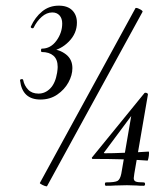

<svg xmlns="http://www.w3.org/2000/svg" viewBox="-20 -655 583 679"><path d="M236 -414Q236 -389 222 -363.5Q208 -338 182.5 -320.5Q157 -303 123 -303Q59 -303 51 -370Q50 -374 55.5 -375Q61 -376 62 -372Q66 -352 79.5 -338Q93 -324 116 -324Q140 -324 158 -342.5Q176 -361 182 -398Q184 -412 184 -418Q184 -445 169 -458Q154 -471 128 -471Q125 -471 125 -477Q125 -483 128 -483Q159 -483 179.5 -511Q200 -539 200 -572Q200 -590 190.5 -600.5Q181 -611 165 -611Q145 -611 127.5 -595.5Q110 -580 99 -557Q98 -555 95 -555Q92 -555 90 -557Q88 -559 89 -561Q104 -594 129 -614.5Q154 -635 188 -635Q219 -635 235.5 -618.5Q252 -602 252 -575Q252 -537 223.5 -508Q195 -479 158 -474V-483Q191 -480 213.5 -462.5Q236 -445 236 -414ZM145 4Q140 4 130 -1Q120 -6 121 -8L459 -626Q459 -627 461 -627Q467 -627 476.5 -621.5Q486 -616 484 -613L146 4ZM355 -10Q387 -10 396 -15.5Q405 -21 409 -41L446 -256L468 -277L349 -117Q347 -116 347.5 -114.5Q348 -113 351 -113Q382 -113 412.5 -114.5Q443 -116 456 -116L506 -119Q507 -119 507 -113Q507 -105 505 -96Q503 -87 502 -87Q427 -93 307 -93Q306 -93 305 -95.5Q304 -98 306 -99L491 -326Q492 -327 495 -327Q498 -327 501 -325Q504 -323 503 -320L455 -41Q453 -29 453 -25Q453 -16 460 -13Q467 -10 488 -10Q493 -10 493 -4Q493 2 488 2Q472 2 463 1L429 0L387 1Q375 2 355 2Q351 2 351 -4Q351 -10 355 -10Z"/></svg>

Font: Cormorant Infant Medium
Style: Italic
Weight: 500
Italic angle: -10°
Designer: Christian Thalmann (Catharsis Fonts)
Foundry: Catharsis Fonts
Version: Version 4.000